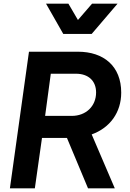

<svg xmlns="http://www.w3.org/2000/svg" viewBox="-20 -1027 709 1047"><path d="M34 0H170L209 -275H345L460 0H606L480 -294C580 -330 641 -414 641 -522C641 -666 546 -745 405 -745H138ZM226 -395 257 -625H394C462 -625 504 -586 504 -523C504 -448 449 -395 371 -395ZM231 -1007 325 -842H480L621 -1007H482L405 -918L353 -1007Z"/></svg>

Font: Mluvka Bold
Style: Italic
Weight: 700
Italic angle: -8°
Designer: Modified by Jiří Krblich, Original typeface by Gumpita Rahayu
Foundry: Gumpita Rahayu & Jiří Krblich
Version: Version 2.000;Glyphs 3.1.1 (3134)